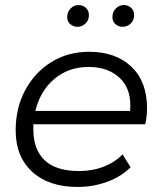

<svg xmlns="http://www.w3.org/2000/svg" viewBox="-20 -735 644 760"><path d="M287 5Q173 5 107.5 -55Q42 -115 42 -219Q42 -308 80 -378.5Q118 -449 183.5 -489.5Q249 -530 333 -530Q438 -530 500 -471Q562 -412 562 -307Q562 -275 555 -243H112Q112 -233 112 -222Q112 -143 157 -100.5Q202 -58 293 -58Q346 -58 391 -75.5Q436 -93 465 -124L497 -73Q460 -36 404.5 -15.5Q349 5 287 5ZM120 -296H495Q502 -380 455.5 -425Q409 -470 331 -470Q251 -470 195 -422.5Q139 -375 120 -296ZM465 -629Q449 -629 437 -639.5Q425 -650 425 -667Q425 -688 438.5 -701.5Q452 -715 470 -715Q487 -715 499 -704Q511 -693 511 -675Q511 -655 497.5 -642Q484 -629 465 -629ZM287 -629Q270 -629 258 -639.5Q246 -650 246 -667Q246 -688 259.5 -701.5Q273 -715 291 -715Q308 -715 320 -704Q332 -693 332 -675Q332 -655 318.5 -642Q305 -629 287 -629Z"/></svg>

Font: Montserrat
Style: Italic
Weight: 400
Italic angle: -11.3°
Designer: Julieta Ulanovsky
Foundry: Julieta Ulanovsky
Version: Version 9.000; ttfautohint (v1.8.4.7-5d5b)